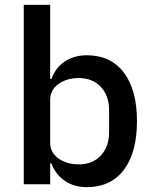

<svg xmlns="http://www.w3.org/2000/svg" viewBox="-20 -760 632 792"><path d="M78 -740H187V-434H192Q209 -481 247.5 -506.5Q286 -532 338 -532Q437 -532 491 -460.5Q545 -389 545 -260Q545 -131 491 -59.5Q437 12 338 12Q286 12 247.5 -14Q209 -40 192 -86H187V0H78ZM305 -82Q362 -82 396 -118.5Q430 -155 430 -215V-305Q430 -365 396 -401.5Q362 -438 305 -438Q255 -438 221 -413.5Q187 -389 187 -349V-171Q187 -131 221 -106.5Q255 -82 305 -82Z"/></svg>

Font: IBM Plex Sans Thai Looped Medium
Style: Regular
Weight: 500
Designer: Mike Abbink, Paul van der Laan, Pieter van Rosmalen, Ben Mitchell, Mark Frömberg
Foundry: Bold Monday
Version: Version 1.1